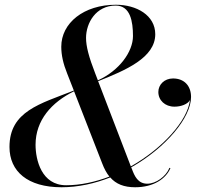

<svg xmlns="http://www.w3.org/2000/svg" viewBox="-20 -780 836 810"><path d="M699 -70.5 695 -72C680 -35 637.5 -5 601.5 -5C561.5 -5 547.5 -37.5 536.5 -67L533.5 -74C680 -157 786 -284 786 -371C786 -417 758 -449 710 -449C673 -449 648 -422.5 648 -392C648 -357 676 -330 716 -330C744 -330 772 -340.5 781.5 -358C771.5 -272 668 -155 532 -78L394 -437.5C510 -483.5 635 -536.5 635 -635.5C635 -715.5 556 -760 469 -760C333.5 -760 238.5 -683 238.5 -583C238.5 -548 246.5 -511.5 263.5 -469.5L291.5 -398C149.5 -342 20 -311 20 -160C20 -57 96.5 10 239.5 10C309.5 10 379.5 -5.5 445 -31.5C469.5 -3.5 503 10 550 10C629 10 680 -26.5 699 -70.5ZM382 -469.5C354.5 -540 343 -585 343 -620C343 -683 384.5 -756.5 468 -756.5C530 -756.5 541 -689.5 541 -628C541 -562 484 -482.5 393 -441ZM130 -169.5C130 -272.5 197.5 -348.5 292.5 -395L411 -91C419.5 -68.5 429.5 -50 441.5 -35C382.5 -12.5 320 1.5 259 1.5C155 1.5 130 -105.5 130 -169.5Z"/></svg>

Font: Bodoni* 48pt
Style: Italic
Weight: 400
Italic angle: -13°
Version: Version 2.3